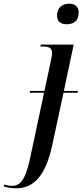

<svg xmlns="http://www.w3.org/2000/svg" viewBox="-154 -777 445 1037"><path d="M206 -646C245 -646 271 -665 271 -710C271 -744 247 -757 219 -757C184 -757 154 -737 154 -692C154 -659 177 -646 206 -646ZM-67 240C24 240 92 179 129 3L189 -276H265L267 -286H191L244 -536H66L64 -526H75C112 -526 127 -518 127 -489C127 -475 123 -460 119 -440L86 -286H8L6 -276H84L18 33C-10 175 -33 227 -90 227C-103 227 -122 223 -131 220L-134 230C-113 236 -93 240 -67 240Z"/></svg>

Font: Noto Serif Display Condensed Medium
Style: Italic
Weight: 500
Width: 3
Italic angle: -12°
Designer: Monotype Design Team
Foundry: Monotype Imaging Inc.
Version: Version 2.009